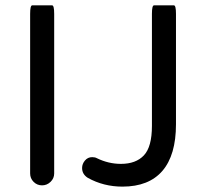

<svg xmlns="http://www.w3.org/2000/svg" viewBox="-20 -694 773 725"><path d="M93.8 -39.1V-641.6Q93.8 -673.8 101.6 -673.8H176.8Q184.6 -673.8 184.6 -641.6V-39.1Q184.6 -20.5 170.9 -7.3Q157.2 5.9 138.7 5.9Q120.1 5.9 106.9 -7.3Q93.8 -20.5 93.8 -39.1ZM311.5 -22.5Q290 -36.1 290 -59.6Q290 -75.2 300.8 -87.9Q311.5 -100.6 328.1 -100.6Q338.9 -100.6 345.7 -96.7Q389.6 -75.2 436.5 -75.2Q493.2 -75.2 523.4 -107.4Q553.7 -139.6 553.7 -218.8V-641.6Q553.7 -673.8 561.5 -673.8H636.7Q644.5 -673.8 644.5 -641.6V-224.6Q644.5 -108.4 593.3 -48.8Q542 10.7 442.4 10.7Q371.1 10.7 311.5 -22.5Z"/></svg>

Font: YuPearl-Regular
Style: Regular
Weight: 400
Designer: Max Yao
Foundry: Max-Everyday
Version: Version 1.011; ttfautohint (v1.8.3)